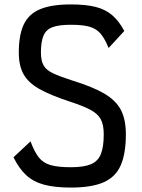

<svg xmlns="http://www.w3.org/2000/svg" viewBox="-20 -834 640 868"><path d="M300 14Q228 14 179.5 1Q131 -12 98.5 -42Q66 -72 41 -123L118 -195Q135 -149 154.5 -123.5Q174 -98 207.5 -88Q241 -78 300 -78Q359 -78 391 -91.5Q423 -105 436 -137.5Q449 -170 449 -227Q449 -270 435.5 -295Q422 -320 388 -338Q354 -356 292 -376Q207 -404 157.5 -432Q108 -460 86.5 -498.5Q65 -537 65 -596Q65 -676 87.5 -723.5Q110 -771 161.5 -792.5Q213 -814 300 -814Q367 -814 411.5 -803Q456 -792 487 -765.5Q518 -739 542 -694L471 -617Q454 -659 435 -681.5Q416 -704 385.5 -713Q355 -722 300 -722Q246 -722 217 -711Q188 -700 176.5 -672.5Q165 -645 165 -596Q165 -560 177 -538.5Q189 -517 220 -502.5Q251 -488 307 -470Q398 -442 450.5 -411.5Q503 -381 526 -338Q549 -295 549 -227Q549 -139 525.5 -86Q502 -33 447.5 -9.5Q393 14 300 14Z"/></svg>

Font: Victor Mono Thin
Style: Bold
Weight: 700
Monospace: yes
Version: Version 1.561;gftools[0.9.30]